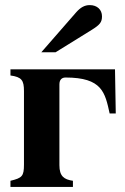

<svg xmlns="http://www.w3.org/2000/svg" viewBox="-20 -733 491 753"><path d="M142 -528H198L340 -616C372 -636 380 -646 380 -669C380 -695 361 -713 332 -713C312 -713 296 -704 279 -685ZM213 -402C213 -421 223 -429 237 -429C381 -429 392 -370 410 -288H434L431 -461H21V-437C65 -431 74 -418 74 -376V-88C74 -42 67 -35 21 -24V0H266V-24C231 -29 213 -42 213 -85Z"/></svg>

Font: XITS
Style: Bold
Weight: 700
Designer: MicroPress Inc., with final additions and corrections provided by Coen Hoffman, Elsevier (retired)
Version: Version 1.107